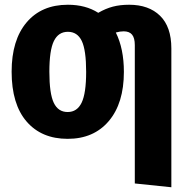

<svg xmlns="http://www.w3.org/2000/svg" viewBox="-20 -568 794 809"><path d="M702 -364V221L548 205V-378Q548 -408 536.5 -422Q525 -436 501 -436Q486 -436 468 -431Q502 -363 502 -265Q502 -133 438.5 -58Q375 17 265 17Q155 17 92 -56Q29 -129 29 -266Q29 -399 92 -473.5Q155 -548 266 -548Q341 -548 394 -514Q425 -532 455.5 -540Q486 -548 524 -548Q607 -548 654.5 -501.5Q702 -455 702 -364ZM343 -265Q343 -357 324.5 -395.5Q306 -434 266 -434Q226 -434 207 -395Q188 -356 188 -266Q188 -174 206.5 -135Q225 -96 265 -96Q305 -96 324 -135.5Q343 -175 343 -265Z"/></svg>

Font: Fira Sans Condensed
Style: Bold
Weight: 700
Width: 3
Designer: bBox Type GmbH & Carrois Corporate GbR & Edenspiekermann AG
Foundry: bBox Type GmbH & Carrois Corporate GbR & Edenspiekermann AG
Version: Version 4.301